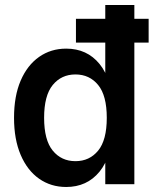

<svg xmlns="http://www.w3.org/2000/svg" viewBox="-20 -735 630 766"><path d="M244 11Q183 11 136 -22Q89 -55 62.5 -117Q36 -179 36 -265Q36 -352 62.5 -413.5Q89 -475 136 -508Q183 -541 244 -541Q327 -541 377 -480Q427 -419 427 -307V-223Q427 -111 377 -50Q327 11 244 11ZM281 -92Q337 -92 371.5 -134Q406 -176 406 -265Q406 -354 371.5 -396Q337 -438 281 -438Q225 -438 190.5 -396Q156 -354 156 -265Q156 -176 190.5 -134Q225 -92 281 -92ZM400 0V-128L416 -265L400 -400V-715H516V0ZM283 -565V-660H573V-565Z"/></svg>

Font: Radio Canada Big Medium
Style: Regular
Weight: 500
Designer: Étienne Aubert Bonn
Foundry: Coppers and Brasses
Version: Version 1.001